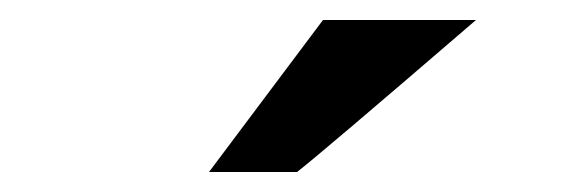

<svg xmlns="http://www.w3.org/2000/svg" viewBox="-20 -700 587 192"><path d="M189 -528 303 -680H456Q298 -544 277 -528Z"/></svg>

Font: Coval
Style: Heavy
Weight: 900
Foundry: Context Ltd
Version: Version 001.000